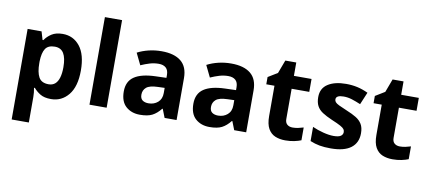

<svg xmlns="http://www.w3.org/2000/svg" viewBox="-83 -1080 3678 1641"><g transform="rotate(10 1755.5 -260.0)"><path d="M382 -556Q474 -556 531 -484.5Q588 -413 588 -274Q588 -135 529 -62.5Q470 10 378 10Q319 10 284 -11.5Q249 -33 227 -60H219Q223 -41 225 -20.5Q227 0 227 20V240H78V-546H199L220 -475H227Q249 -508 286 -532Q323 -556 382 -556ZM334 -437Q276 -437 252.5 -401Q229 -365 227 -291V-275Q227 -196 250.5 -153.5Q274 -111 336 -111Q370 -111 392 -130Q414 -149 425 -186Q436 -223 436 -276Q436 -356 411.5 -396.5Q387 -437 334 -437Z M860 0H711V-760H860Z M1240 -557Q1350 -557 1408.5 -509.5Q1467 -462 1467 -364V0H1363L1334 -74H1330Q1295 -30 1256 -10Q1217 10 1149 10Q1076 10 1028 -32.5Q980 -75 980 -163Q980 -250 1041 -291.5Q1102 -333 1224 -337L1319 -340V-364Q1319 -407 1296.5 -427Q1274 -447 1234 -447Q1194 -447 1156 -435.5Q1118 -424 1080 -407L1031 -508Q1075 -531 1128.5 -544Q1182 -557 1240 -557ZM1261 -251Q1189 -249 1161 -225Q1133 -201 1133 -162Q1133 -128 1153 -113.5Q1173 -99 1205 -99Q1253 -99 1286 -127.5Q1319 -156 1319 -208V-253Z M1844 -557Q1954 -557 2012.5 -509.5Q2071 -462 2071 -364V0H1967L1938 -74H1934Q1899 -30 1860 -10Q1821 10 1753 10Q1680 10 1632 -32.5Q1584 -75 1584 -163Q1584 -250 1645 -291.5Q1706 -333 1828 -337L1923 -340V-364Q1923 -407 1900.5 -427Q1878 -447 1838 -447Q1798 -447 1760 -435.5Q1722 -424 1684 -407L1635 -508Q1679 -531 1732.5 -544Q1786 -557 1844 -557ZM1865 -251Q1793 -249 1765 -225Q1737 -201 1737 -162Q1737 -128 1757 -113.5Q1777 -99 1809 -99Q1857 -99 1890 -127.5Q1923 -156 1923 -208V-253Z M2454 -109Q2479 -109 2502 -114Q2525 -119 2548 -126V-15Q2524 -5 2488.5 2.5Q2453 10 2411 10Q2362 10 2323.5 -6Q2285 -22 2262.5 -61.5Q2240 -101 2240 -171V-434H2169V-497L2251 -547L2294 -662H2389V-546H2542V-434H2389V-171Q2389 -140 2407 -124.5Q2425 -109 2454 -109Z M3039 -162Q3039 -79 2980.5 -34.5Q2922 10 2806 10Q2749 10 2708 2.5Q2667 -5 2626 -22V-145Q2670 -125 2721 -112Q2772 -99 2811 -99Q2855 -99 2873.5 -112Q2892 -125 2892 -146Q2892 -160 2884.5 -171Q2877 -182 2852 -196Q2827 -210 2774 -232Q2723 -254 2690 -275.5Q2657 -297 2641 -327.5Q2625 -358 2625 -404Q2625 -480 2684 -518Q2743 -556 2841 -556Q2892 -556 2938 -546Q2984 -536 3033 -513L2988 -406Q2948 -423 2912 -434.5Q2876 -446 2839 -446Q2806 -446 2789.5 -437Q2773 -428 2773 -410Q2773 -397 2781.5 -386.5Q2790 -376 2814.5 -364Q2839 -352 2887 -332Q2934 -313 2968 -292.5Q3002 -272 3020.5 -241.5Q3039 -211 3039 -162Z M3385 -109Q3410 -109 3433 -114Q3456 -119 3479 -126V-15Q3455 -5 3419.5 2.5Q3384 10 3342 10Q3293 10 3254.5 -6Q3216 -22 3193.5 -61.5Q3171 -101 3171 -171V-434H3100V-497L3182 -547L3225 -662H3320V-546H3473V-434H3320V-171Q3320 -140 3338 -124.5Q3356 -109 3385 -109Z"/></g></svg>

Font: Noto Sans Nag Mundari
Style: Bold
Weight: 700
Version: Version 1.000